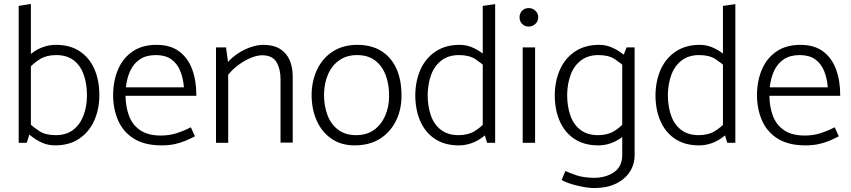

<svg xmlns="http://www.w3.org/2000/svg" viewBox="-20 -726 4326 976"><path d="M116 0 137 -67V-706L75 -696V0ZM125 -376Q151 -406 184 -426Q217 -446 265 -446Q320 -446 354.5 -419.5Q389 -393 405.5 -347Q422 -301 422 -241Q422 -185 404.5 -139Q387 -93 352 -66Q317 -39 263 -39Q211 -39 180 -59.5Q149 -80 124 -103L104 -63Q124 -45 147.5 -27.5Q171 -10 199 1.5Q227 13 260 13Q332 13 382 -20.5Q432 -54 458.5 -112Q485 -170 485 -242Q485 -318 459.5 -375.5Q434 -433 385 -465.5Q336 -498 264 -498Q233 -498 204 -488.5Q175 -479 150 -461.5Q125 -444 105 -421Z M978 -239V-244Q978 -317 956.5 -374.5Q935 -432 890.5 -465Q846 -498 775 -498Q704 -498 655 -465Q606 -432 581 -375Q556 -318 555 -245Q555 -170 581.5 -111.5Q608 -53 662.5 -20Q717 13 801 13Q839 13 868.5 6.5Q898 0 923 -10.5Q948 -21 971 -33L950 -79Q913 -60 876.5 -48.5Q840 -37 798 -37Q733 -37 693.5 -63.5Q654 -90 636.5 -135.5Q619 -181 618 -239ZM620 -282Q625 -330 642.5 -367Q660 -404 692 -425Q724 -446 772 -446Q820 -446 850 -425Q880 -404 895.5 -367Q911 -330 915 -282Z M1140 0V-346Q1163 -375 1193.5 -397Q1224 -419 1255.5 -432Q1287 -445 1312 -445Q1365 -445 1385.5 -410Q1406 -375 1406 -325V-1H1468V-337Q1468 -384 1452.5 -420Q1437 -456 1404 -477Q1371 -498 1319 -498Q1289 -498 1255 -486.5Q1221 -475 1190.5 -455Q1160 -435 1139 -411L1129 -485H1078V0Z M1787 13Q1717 14 1667 -19.5Q1617 -53 1590.5 -111.5Q1564 -170 1564 -245Q1565 -317 1593 -374.5Q1621 -432 1673 -465Q1725 -498 1796 -498Q1868 -498 1918 -467Q1968 -436 1994.5 -378.5Q2021 -321 2021 -240Q2021 -168 1992.5 -111Q1964 -54 1912 -21Q1860 12 1787 13ZM1790 -39Q1844 -39 1881 -65.5Q1918 -92 1938 -137.5Q1958 -183 1958 -239Q1958 -299 1940 -345.5Q1922 -392 1886 -419Q1850 -446 1795 -446Q1742 -446 1704.5 -419.5Q1667 -393 1647.5 -348Q1628 -303 1627 -246Q1627 -187 1645 -140Q1663 -93 1699.5 -66Q1736 -39 1790 -39Z M2434 -73 2456 0H2497V-705L2434 -696ZM2451 -109Q2425 -79 2392 -59Q2359 -39 2311 -39Q2257 -39 2222 -65.5Q2187 -92 2170.5 -138.5Q2154 -185 2154 -244Q2155 -301 2172 -346.5Q2189 -392 2224.5 -419Q2260 -446 2313 -446Q2365 -446 2396 -425.5Q2427 -405 2452 -382L2472 -422Q2453 -440 2429 -457.5Q2405 -475 2377 -486.5Q2349 -498 2316 -498Q2245 -498 2194.5 -464.5Q2144 -431 2118 -373.5Q2092 -316 2091 -243Q2091 -168 2116.5 -110Q2142 -52 2191.5 -19.5Q2241 13 2312 13Q2343 13 2372 3.5Q2401 -6 2426 -23.5Q2451 -41 2471 -64Z M2700 0V-485H2637V0ZM2668 -591Q2687 -591 2701.5 -604.5Q2716 -618 2716 -638Q2716 -658 2701.5 -671.5Q2687 -685 2668 -685Q2647 -685 2634 -671.5Q2621 -658 2621 -638Q2621 -618 2634 -604.5Q2647 -591 2668 -591Z M3206 -485H3165L3143 -429V61Q3143 121 3101 149.5Q3059 178 2998 178Q2947 177 2913 166Q2879 155 2854 143L2835 189Q2850 198 2872 205.5Q2894 213 2918 218.5Q2942 224 2963.5 227Q2985 230 3000 230Q3064 230 3110 208Q3156 186 3181 148Q3206 110 3206 62ZM3160 -109Q3134 -79 3101 -59Q3068 -39 3020 -39Q2966 -39 2931 -65.5Q2896 -92 2879.5 -138.5Q2863 -185 2863 -244Q2864 -301 2881 -346.5Q2898 -392 2933.5 -419Q2969 -446 3022 -446Q3074 -446 3105 -425.5Q3136 -405 3161 -382L3181 -422Q3162 -440 3138 -457.5Q3114 -475 3086 -486.5Q3058 -498 3025 -498Q2954 -498 2903.5 -464.5Q2853 -431 2827 -373.5Q2801 -316 2800 -243Q2800 -168 2825.5 -110Q2851 -52 2900.5 -19.5Q2950 13 3021 13Q3052 13 3081 3.5Q3110 -6 3135 -23.5Q3160 -41 3180 -64Z M3655 -73 3677 0H3718V-705L3655 -696ZM3672 -109Q3646 -79 3613 -59Q3580 -39 3532 -39Q3478 -39 3443 -65.5Q3408 -92 3391.5 -138.5Q3375 -185 3375 -244Q3376 -301 3393 -346.5Q3410 -392 3445.5 -419Q3481 -446 3534 -446Q3586 -446 3617 -425.5Q3648 -405 3673 -382L3693 -422Q3674 -440 3650 -457.5Q3626 -475 3598 -486.5Q3570 -498 3537 -498Q3466 -498 3415.5 -464.5Q3365 -431 3339 -373.5Q3313 -316 3312 -243Q3312 -168 3337.5 -110Q3363 -52 3412.5 -19.5Q3462 13 3533 13Q3564 13 3593 3.5Q3622 -6 3647 -23.5Q3672 -41 3692 -64Z M4251 -239V-244Q4251 -317 4229.5 -374.5Q4208 -432 4163.5 -465Q4119 -498 4048 -498Q3977 -498 3928 -465Q3879 -432 3854 -375Q3829 -318 3828 -245Q3828 -170 3854.5 -111.5Q3881 -53 3935.5 -20Q3990 13 4074 13Q4112 13 4141.5 6.5Q4171 0 4196 -10.5Q4221 -21 4244 -33L4223 -79Q4186 -60 4149.5 -48.5Q4113 -37 4071 -37Q4006 -37 3966.5 -63.5Q3927 -90 3909.5 -135.5Q3892 -181 3891 -239ZM3893 -282Q3898 -330 3915.5 -367Q3933 -404 3965 -425Q3997 -446 4045 -446Q4093 -446 4123 -425Q4153 -404 4168.5 -367Q4184 -330 4188 -282Z"/></svg>

Font: Catamaran Thin Light
Style: Regular
Weight: 300
Version: Version 2.000